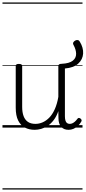

<svg xmlns="http://www.w3.org/2000/svg" viewBox="-20 -1030 691 1550"><path d="M260 18Q216 18 181 0Q146 -18 126.5 -57.5Q107 -97 107 -161V-496Q107 -506 113 -510Q119 -514 132 -514Q146 -514 152.5 -510Q159 -506 159 -496V-167Q159 -123 170.5 -92.5Q182 -62 205.5 -46Q229 -30 266 -30Q296 -30 324.5 -42.5Q353 -55 378 -80.5Q403 -106 422 -148Q441 -190 451 -248V-497Q451 -506 457.5 -510.5Q464 -515 478 -515Q540 -518 567.5 -540Q595 -562 594.5 -596Q594 -630 573 -668Q567 -679 572 -688Q577 -697 587 -702.5Q597 -708 607.5 -706.5Q618 -705 624 -694Q654 -645 651 -597.5Q648 -550 611.5 -516.5Q575 -483 504 -477V-92Q504 -72 508 -58Q512 -44 520.5 -37Q529 -30 543 -30Q554 -30 564 -34.5Q574 -39 584.5 -48Q595 -57 605 -71Q610 -78 616.5 -78Q623 -78 631 -72Q637 -67 638.5 -60.5Q640 -54 636 -48Q625 -28 608.5 -13Q592 2 573 10Q554 18 534 18Q514 18 499.5 12Q485 6 474 -6Q463 -18 457.5 -35.5Q452 -53 452 -76L451 -133Q436 -90 413.5 -60.5Q391 -31 365 -14Q339 3 312 10.5Q285 18 260 18ZM0 490H646V500H0ZM0 -20H646V0H0ZM0 -505H646V-500H0ZM0 -1010H646V-1000H0Z"/></svg>

Font: Playwrite NG Modern Guides
Style: Regular
Weight: 400
Designer: Veronika Burian, José Scaglione
Foundry: TypeTogether
Version: Version 1.003